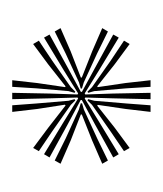

<svg xmlns="http://www.w3.org/2000/svg" viewBox="4 -847 266 314"><g transform="rotate(90 137.0 -690.0)"><path d="M131.8 -577 133 -639.2 134.5 -683.8 132.8 -684.8 94.8 -661.2 41.5 -629 36.5 -638 91 -668 130.2 -689.2V-691L90.8 -712.5L36.5 -742.2L41.5 -751.2L94.8 -719L132.8 -695.5L134.5 -696.5L133 -741.2L131.8 -803.2H142.2L140.8 -741L139.5 -696.5L141 -695.5L179.2 -719L232.2 -751.2L237.5 -742.2L183.2 -712.2L143.5 -690.8V-689L183.2 -667.8L237.5 -638L232.2 -629L179.2 -661.2L141 -684.8L139.5 -683.8L140.8 -639L142.2 -577ZM130 -700 122.5 -707.5 79.5 -737.8 46.5 -759.8 52 -769 85.2 -744.5 121.2 -716 122.5 -716.8 115.8 -762.2 111.2 -803.2H122L124.5 -763.2L129 -711.2L131.8 -701.2ZM144.2 -700 142.2 -701.2 144.8 -711.2 149.2 -763.5 152.2 -803.2H163L158.2 -762.5L151.5 -716.8L152.8 -716L188.8 -744.5L222 -769L227.2 -759.8L194 -737.2L151.5 -707.5ZM31.5 -646.5 26 -656 63.8 -672.5 106.8 -689.2V-690.8L63.8 -707.8L26 -724.2L31.5 -733.5L67.5 -715.8L114.8 -694L124.8 -691V-689L114.8 -686.2L67.2 -664.2ZM242.5 -646.5 206.2 -664.5 159.2 -686 149 -689V-691.2L159.2 -694.2L206.5 -716L242.5 -733.5L247.8 -724.2L210 -707.8L167.2 -690.8V-689.2L210 -672.5L247.8 -656ZM111.2 -577 115.8 -617.8 122.5 -663.5 121.2 -664.2 85.2 -635.8 52 -611.2 46.5 -620.5 79.8 -642.8 122.5 -672.8 130 -680.2 131.8 -679 129 -669 124.5 -616.8 122 -577ZM152.2 -577 149.2 -617 144.8 -669 142.2 -679 144.2 -680.2 151.5 -672.8 194.2 -642.8 227.2 -620.5 222 -611.2 189 -635.8 152.5 -664.2 151.2 -663.2 158.2 -618 163 -577Z"/></g></svg>

Font: Big Shoulders Inline Text Light
Style: Regular
Weight: 300
Designer: Patric King
Foundry: XO Type Co
Version: Version 1.000